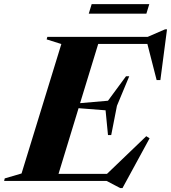

<svg xmlns="http://www.w3.org/2000/svg" viewBox="-70 -898 848 953"><path d="M526.5 35.5 459 0H-49.5L-46.5 -12.5L37 -37L234.5 -679.5L161.5 -702.5L165 -715H663L749.5 -752.5H759L726 -500.5H707.5L661.5 -680H417.5L327.5 -386L466 -398L555.5 -519.5H571.5L510.5 -373L482 -227.5H466L454 -350.5L320 -361L220.5 -35H461L656 -222L672.5 -211.5L538 35.5ZM370.5 -830 385 -877.5H671L656.5 -830Z"/></svg>

Font: Newsreader Display
Style: Bold Italic
Weight: 700
Italic angle: -17°
Designer: Hugues Gentile
Foundry: Production Type
Version: Version 1.001